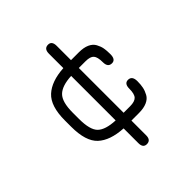

<svg xmlns="http://www.w3.org/2000/svg" viewBox="-180 -751 882 882"><g transform="rotate(-45 261.0 -310.5)"><path d="M269.5 11.7Q245.1 11.7 245.1 -19.5V-115.2Q162.1 -120.1 121.1 -158.2Q80.1 -196.3 80.1 -291V-332Q80.1 -424.8 122.1 -463.4Q164.1 -502 245.1 -506.8V-600.6Q245.1 -632.8 271.5 -632.8Q295.9 -632.8 295.9 -600.6V-507.8H346.7Q377.9 -507.8 398.4 -498.5Q418.9 -489.3 428.2 -472.2Q437.5 -455.1 440.4 -439Q443.4 -422.9 443.4 -399.4Q443.4 -364.3 418.9 -364.3Q392.6 -364.3 392.6 -397.5Q392.6 -431.6 381.3 -444.3Q370.1 -457 339.8 -457H295.9V-166H337.9Q368.2 -166 380.4 -178.7Q392.6 -191.4 392.6 -225.6Q392.6 -258.8 417 -258.8Q443.4 -258.8 443.4 -223.6Q443.4 -201.2 439.9 -184.6Q436.5 -168 427.2 -150.9Q418 -133.8 397 -124.5Q376 -115.2 344.7 -115.2H295.9V-19.5Q295.9 11.7 269.5 11.7ZM245.1 -167V-456.1Q183.6 -453.1 157.2 -427.2Q130.9 -401.4 130.9 -332V-291Q130.9 -219.7 156.2 -194.8Q181.6 -169.9 245.1 -167Z"/></g></svg>

Font: Jura
Style: Book
Weight: 400
Version: Version 2.3